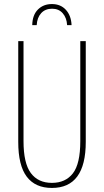

<svg xmlns="http://www.w3.org/2000/svg" viewBox="-20 -917 513 947"><path d="M403 -217Q403 10 236 10Q154 10 112 -45.5Q70 -101 70 -217V-714H96V-221Q96 -112 132 -63.5Q168 -15 236 -15Q303 -15 339.5 -62Q376 -109 376 -221V-714H403ZM333 -793H311Q309 -829 289.5 -851.5Q270 -874 237 -874Q203 -874 183 -852Q163 -830 161 -793H139Q140 -843 167 -870Q194 -897 236 -897Q279 -897 305 -868.5Q331 -840 333 -793Z"/></svg>

Font: Noto Sans Display Thin Cond
Style: Regular
Weight: 250
Width: 3
Designer: Monotype Design team
Foundry: Monotype Imaging Inc.
Version: Version 1.000